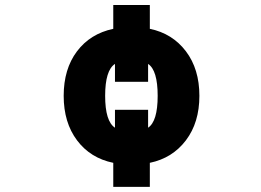

<svg xmlns="http://www.w3.org/2000/svg" viewBox="-20 -643 1040 764"><path d="M437.5 -134.8V-206.1H569.3V-134.8Q607.4 -160.2 607.4 -261.7Q607.4 -363.3 569.3 -388.7V-317.4H437.5V-388.7Q398.4 -363.3 398.4 -261.7Q398.4 -160.2 437.5 -134.8ZM576.2 -528.3Q666 -509.8 719.7 -439Q773.4 -368.2 773.4 -261.7Q773.4 -155.3 719.7 -84.5Q666 -13.7 576.2 4.9V100.6H430.7V4.9Q339.8 -13.7 286.6 -84.5Q233.4 -155.3 233.4 -261.7Q233.4 -368.2 286.1 -438.5Q338.9 -508.8 430.7 -528.3V-623H576.2Z"/></svg>

Font: Gen Shin Gothic Monospace Heavy
Style: Bold
Weight: 800
Designer: [Source Han Sans]
Ryoko NISHIZUKA  (kana & ideographs); Paul D. Hunt (Latin, Greek & Cyrillic); Wenlong ZHANG  (bopomofo
Version: Version 1.002.20150607